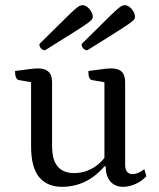

<svg xmlns="http://www.w3.org/2000/svg" viewBox="-20 -709 613 741"><path d="M219 12Q162 12 131 -25.5Q100 -63 100 -144V-404L115 -389L53 -400Q46 -401 42 -409.5Q38 -418 38 -435Q76 -440 95.5 -442.5Q115 -445 127 -445Q154 -445 167.5 -432Q181 -419 181 -391V-146Q181 -92 202.5 -66.5Q224 -41 266 -41Q293 -41 316.5 -50Q340 -59 358.5 -74.5Q377 -90 390 -109L383 -92V-404L398 -389L335 -400Q328 -401 324.5 -409.5Q321 -418 321 -435Q359 -440 378.5 -442.5Q398 -445 409 -445Q437 -445 450 -432Q463 -419 463 -391V-72Q463 -55 470.5 -46Q478 -37 491 -37Q502 -37 514.5 -42.5Q527 -48 537 -56L545 -29Q528 -10 503 1Q478 12 455 12Q424 12 406 -8.5Q388 -29 388 -67H383Q315 12 219 12ZM154 -515Q146 -515 139 -521.5Q132 -528 132 -539Q187 -593 218 -624Q249 -655 264 -668.5Q279 -682 285.5 -685.5Q292 -689 298 -689Q308 -689 317 -682Q326 -675 332 -664.5Q338 -654 338 -643Q338 -638 334 -633Q330 -628 313 -616Q296 -604 258.5 -580.5Q221 -557 154 -515ZM317 -515Q309 -515 302 -521.5Q295 -528 295 -539Q350 -593 381 -624Q412 -655 427 -668.5Q442 -682 448.5 -685.5Q455 -689 461 -689Q471 -689 480 -682Q489 -675 495 -664.5Q501 -654 501 -643Q501 -638 497 -633Q493 -628 476 -616Q459 -604 421.5 -580.5Q384 -557 317 -515Z"/></svg>

Font: Petrona
Style: Regular
Weight: 400
Designer: Ringo R. Seeber
Foundry: Ringo R. Seeber
Version: Version 2.001; ttfautohint (v1.8.3)